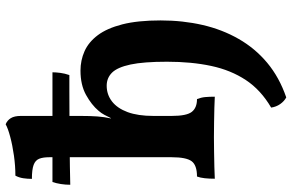

<svg xmlns="http://www.w3.org/2000/svg" viewBox="-192 -564 1006 661"><g transform="rotate(-90 310.5 -234.0)"><path d="M305.1 249Q291.9 241.9 282.2 228.1Q272.6 214.3 270.1 197Q330.7 161.6 364.8 110Q399 58.4 413.5 -9.4Q428 -77.2 428 -161.6Q428 -242 418.4 -287.2Q408.7 -332.4 390.4 -350.8Q372.1 -369.2 345.4 -369.2Q314.9 -369.2 291.2 -350.9Q267.6 -332.5 254.5 -297.1Q241.4 -261.6 241.4 -208.5V-145.3Q241.4 -94.2 255.3 -76.3Q269.3 -58.3 299.4 -58.3Q305 -44.1 306.3 -29.9Q307.6 -15.7 307.6 3Q293 2 269.4 1.5Q245.7 1 219.3 0.5Q192.9 0 167.9 0Q146.8 0 119 0.5Q91.2 1 65.7 1.5Q40.2 2 25.2 3Q25.2 -15.7 26.9 -31.7Q28.7 -47.7 32.8 -58.3Q71.8 -58.3 85.5 -76.8Q99.2 -95.3 99.2 -145.3V-566.6Q99.2 -588.6 93.9 -601.7Q88.6 -614.9 72.6 -620.8Q56.6 -626.7 24.7 -626.7Q24.7 -641.9 26.9 -656.6Q29.2 -671.3 35.8 -683.5Q69.1 -683.5 104.7 -688.5Q140.2 -693.5 169.4 -701.3Q198.5 -709 212.6 -717Q225.8 -711.9 233.6 -699.5Q241.4 -687.1 241.4 -664.5V-460Q241.4 -424.6 239.6 -401.1Q237.8 -377.6 232.8 -354.6H233.8Q239.4 -365.8 245 -376.8Q250.7 -387.7 259.3 -397.4Q279.4 -421.3 313.9 -440.4Q348.4 -459.4 397.4 -459.4Q432.8 -459.4 464.1 -445.5Q495.4 -431.6 519.3 -399.9Q543.1 -368.2 556.7 -315.2Q570.2 -262.2 570.2 -183.5Q570.2 -107.3 554.6 -39.4Q539 28.5 506.5 85.1Q474.1 141.8 424.2 183.5Q374.2 225.2 305.1 249ZM4.4 -494.6Q4.4 -510.7 6.9 -526.7Q9.4 -542.7 13.9 -555.9H391.6Q391.6 -544.3 389.6 -528.8Q387.6 -513.4 382.1 -497.7Q364.2 -497.7 328 -497.7Q291.7 -497.7 246.2 -497.4Q200.7 -497.2 154.3 -496.9Q107.8 -496.6 67.9 -495.9Q28 -495.1 4.4 -494.6Z"/></g></svg>

Font: Vollkorn
Style: Regular
Weight: 400
Designer: Friedrich Althausen
Foundry: Friedrich Althausen
Version: Version 5.001